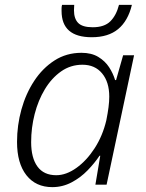

<svg xmlns="http://www.w3.org/2000/svg" viewBox="-20 -759 598 789"><path d="M195 10Q127 10 88.5 -39Q50 -88 50 -176Q50 -244 68 -309Q86 -374 120.5 -426.5Q155 -479 204 -510.5Q253 -542 315 -542Q356 -542 384 -525Q412 -508 428.5 -482.5Q445 -457 453 -430H457L486 -532H531L418 0H372L392 -119H389Q369 -89 340 -59Q311 -29 274 -9.5Q237 10 195 10ZM211 -39Q252 -39 294 -69Q336 -99 369 -150Q402 -201 417 -265Q423 -295 426 -318.5Q429 -342 429 -362Q429 -422 399.5 -457.5Q370 -493 319 -493Q270 -493 231 -465.5Q192 -438 164.5 -392.5Q137 -347 122.5 -290.5Q108 -234 108 -175Q108 -110 134 -74.5Q160 -39 211 -39ZM357 -606Q233 -606 233 -714Q233 -717 233 -724.5Q233 -732 235 -739H285Q284 -726 284 -717Q284 -682 301.5 -664.5Q319 -647 361 -647Q409 -647 433.5 -671.5Q458 -696 469 -739H522Q506 -673 465.5 -639.5Q425 -606 357 -606Z"/></svg>

Font: Noto Sans Light
Style: Italic
Weight: 300
Italic angle: -12°
Designer: Monotype Design Team
Foundry: Monotype Imaging Inc.
Version: Version 2.013; ttfautohint (v1.8.4.7-5d5b)